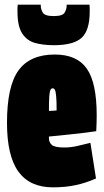

<svg xmlns="http://www.w3.org/2000/svg" viewBox="-20 -794 446 824"><path d="M207 10Q108 10 59 -57.5Q10 -125 10 -267Q10 -424 59.5 -492Q109 -560 215 -560Q310 -560 352.5 -499.5Q395 -439 395 -299Q395 -288 394.5 -267.5Q394 -247 393 -231Q374 -228 346 -224.5Q318 -221 288 -218Q258 -215 231.5 -212Q205 -209 190 -208V-200Q190 -184 202 -172.5Q214 -161 256 -161Q283 -161 312 -167.5Q341 -174 368 -181L392 -28Q349 -9 305 0.5Q261 10 207 10ZM190 -318Q195 -318 205 -318.5Q215 -319 223 -320Q223 -361 221 -381.5Q219 -402 215.5 -408.5Q212 -415 206 -415Q200 -415 196.5 -408Q193 -401 191.5 -380.5Q190 -360 190 -318ZM211 -600Q166 -600 131 -609.5Q96 -619 75.5 -650Q55 -681 55 -745Q55 -752 55 -759.5Q55 -767 56 -774H155V-769Q155 -755 163.5 -740Q172 -725 211 -725Q249 -725 257.5 -740Q266 -755 266 -769V-774H364Q365 -767 365 -759.5Q365 -752 365 -745Q365 -663 330 -631.5Q295 -600 211 -600Z"/></svg>

Font: Georama ExtraCondensed Black
Style: Regular
Weight: 900
Width: 2
Designer: Jean-Baptiste Levee
Foundry: Production Type
Version: Version 1.000